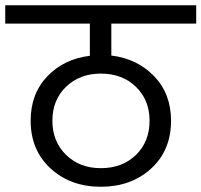

<svg xmlns="http://www.w3.org/2000/svg" viewBox="-47 -760 769 733"><path d="M338 -118Q420 -118 472 -168.5Q524 -219 524 -299Q524 -378 472 -428.5Q420 -479 338 -479Q257 -479 205 -428.5Q153 -378 153 -299Q153 -220 205 -169Q257 -118 338 -118ZM70 -299Q70 -402 133.5 -468.5Q197 -535 296 -547V-670H-27V-740H702V-670H378V-548Q477 -536 541.5 -469Q606 -402 606 -299Q606 -186 530 -116.5Q454 -47 338 -47Q222 -47 146 -117Q70 -187 70 -299Z"/></svg>

Font: SVN-Poppins
Style: Regular
Weight: 400
Designer: Ninad Kale (Devanagari), Jonny Pinhorn (Latin)
Foundry: Indian Type Foundry
Version: Version 3.002 2017